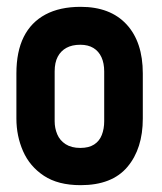

<svg xmlns="http://www.w3.org/2000/svg" viewBox="-20 -532 473 562"><path d="M398 -185V-317Q398 -409 350.5 -460.5Q303 -512 216 -512Q155 -512 113 -489.5Q71 -467 49.5 -424Q28 -381 28 -317V-185Q28 -134 47.5 -89.5Q67 -45 108.5 -17.5Q150 10 216 10Q308 10 353 -43.5Q398 -97 398 -185ZM285 -323V-177Q285 -155 278 -137Q271 -119 255.5 -109Q240 -99 215 -99Q189 -99 172 -110Q155 -121 147.5 -139Q140 -157 140 -177V-323Q140 -349 149 -366Q158 -383 174.5 -392Q191 -401 215 -401Q238 -401 253.5 -391.5Q269 -382 277 -364.5Q285 -347 285 -323Z"/></svg>

Font: Advent Pro
Style: Bold
Weight: 700
Designer: VivaRado, Andreas Kalpakidis
Foundry: VivaRado, Andreas Kalpakidis
Version: Version 3.000